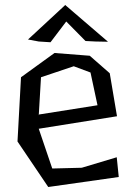

<svg xmlns="http://www.w3.org/2000/svg" viewBox="-20 -726 545 768"><path d="M50 0ZM136 -268 370 -305 342 -436 275 -461 144 -417 135 -264ZM339 -503 419 -433 448 -261 135 -211 189 -52 307 -55 447 -97 455 -18 173 22 50 -160 64 -417 198 -514ZM242 -705 412 -559 362 -560 322 -562 245 -640 182 -557 135 -560 92 -568 241 -706H242Z"/></svg>

Font: Underdog
Style: Regular
Weight: 400
Designer: Sergey Steblina
Foundry: Sergey Steblina, Jovanny Lemonad
Version: Version 1.001; ttfautohint (v0.9)